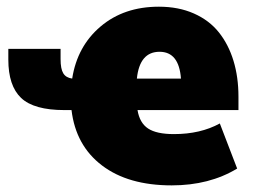

<svg xmlns="http://www.w3.org/2000/svg" viewBox="-20 -542 769 574"><path d="M493.2 12.2Q363.3 12.2 284.9 -47.4Q206.5 -106.9 193.8 -212.9H172.9Q81.1 -212.9 43 -249.3Q4.9 -285.6 4.9 -363.8V-396H161.1V-365.2Q161.1 -335.9 169.2 -322.8Q177.2 -309.6 195.8 -307.1Q210.9 -403.8 280.8 -462.9Q350.6 -522 455.1 -522Q513.7 -522 559.6 -501.7Q605.5 -481.4 634.3 -445.3Q663.1 -409.2 678 -360.4Q692.9 -311.5 692.9 -252.9V-212.9H391.1Q397.5 -174.3 422.9 -157.7Q448.2 -141.1 500 -141.1Q579.1 -141.1 637.2 -172.9L689 -38.1Q606 12.2 493.2 12.2ZM457 -387.2Q397.5 -387.2 389.2 -307.1H521Q515.1 -387.2 457 -387.2Z"/></svg>

Font: Mulish ExtraBlack
Style: Regular
Weight: 1000
Designer: Vernon Adams
Foundry: Vernon Adams
Version: Version 3.603; ttfautohint (v1.8.3)